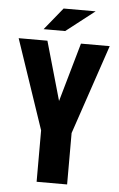

<svg xmlns="http://www.w3.org/2000/svg" viewBox="-56 -839 546 878"><g transform="rotate(5 217.5 -400.0)"><path d="M425 -647 286 -236V0H146V-236L7 -647H139L216 -377L293 -647ZM347 -800 216 -698H117L200 -800Z"/></g></svg>

Font: Squada One
Style: Regular
Weight: 400
Designer: Joe Prince
Foundry: Joe Prince
Version: Version 1.001